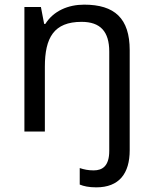

<svg xmlns="http://www.w3.org/2000/svg" viewBox="-20 -566 658 826"><path d="M394 240C493 240 538 180 538 80V-350C538 -487 473 -546 342 -546C273 -546 210 -519 175 -463H170L156 -536H85V0H173V-279C173 -404 212 -472 331 -472C412 -472 450 -430 450 -344V83C450 148 421 167 383 167C359 167 341 163 323 157V228C340 235 362 240 394 240Z"/></svg>

Font: Noto Sans Miao
Style: Regular
Weight: 400
Designer: Monotype Design Team
Foundry: Monotype Imaging Inc.
Version: Version 2.003